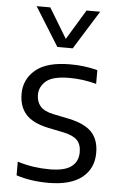

<svg xmlns="http://www.w3.org/2000/svg" viewBox="-56 -848 563 897"><g transform="rotate(5 225.0 -399.0)"><path d="M205 9.5Q123 9.5 54.5 -12.5V-76.5Q94.5 -64.5 131 -59.2Q167.5 -54 205 -54Q275.5 -54 307.2 -78Q339 -102 339 -145.5Q339 -182.5 319.8 -202.2Q300.5 -222 255.5 -231.5L182 -246.5Q108 -262.5 76.2 -299Q44.5 -335.5 44.5 -394Q44.5 -462.5 97.2 -506.8Q150 -551 259.5 -551Q327 -551 387.5 -535V-470.5Q325.5 -487.5 261 -487.5Q183.5 -487.5 152.2 -461Q121 -434.5 121 -396Q121 -364 139 -342.8Q157 -321.5 202 -312L275.5 -297Q350.5 -281 383.2 -245.8Q416 -210.5 416 -149.5Q416 -75.5 362.2 -33Q308.5 9.5 205 9.5ZM192 -626.5 79 -808H143L228 -667.5L313 -808H377L264 -626.5Z"/></g></svg>

Font: Encode Sans
Style: Regular
Weight: 400
Designer: Multiple Designers
Foundry: Impallari Type
Version: Version 3.002; ttfautohint (v1.8.3) -l 8 -r 50 -G 200 -x 14 